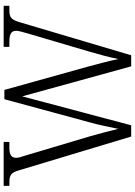

<svg xmlns="http://www.w3.org/2000/svg" viewBox="140 -894 754 1075"><g transform="rotate(-90 517.5 -357.0)"><path d="M100 -631 290 0H353L515 -610L683 0H745L928 -617C944 -674 957 -682 999 -682H1022V-714H792V-682H821C867 -682 882 -670 882 -643C882 -630 875 -607 868 -582L766 -236C748 -175 733 -118 724 -72C714 -120 699 -178 681 -244L551 -710H499L371 -238C354 -178 344 -125 333 -72C320 -125 309 -170 291 -232L184 -591C176 -616 171 -631 171 -643C171 -670 185 -682 229 -682H260V-714H14V-682H32C73 -682 87 -674 100 -631Z"/></g></svg>

Font: Noto Serif Devanagari Light
Style: Regular
Weight: 300
Designer: Universal Thirst, Indian Type Foundry and the Monotype Design Team
Foundry: Monotype Imaging Inc.
Version: Version 2.004